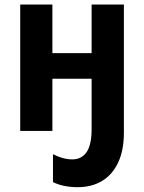

<svg xmlns="http://www.w3.org/2000/svg" viewBox="-20 -566 623 830"><path d="M515.6 -546.4V6.8Q515.6 84 490.7 136.7Q465.8 189.5 421.1 216.3Q376.5 243.2 315.4 243.2Q286.6 243.2 259 237.8Q231.4 232.4 209 221.2V100.6Q229.5 111.3 251.2 117.2Q272.9 123 292.5 123Q331.5 123 353.3 93Q375 63 376 -2V-225.6H206.5V0H67.4V-546.4H206.5V-336.4H376V-546.4Z"/></svg>

Font: Open Sans SemiCondensed
Style: Bold
Weight: 700
Width: 4
Designer: Monotype Design Team
Foundry: Monotype Imaging Inc.
Version: Version 3.003